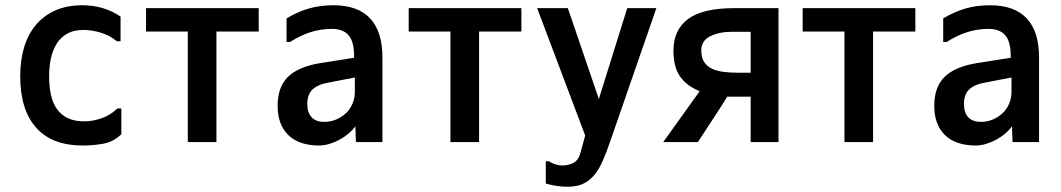

<svg xmlns="http://www.w3.org/2000/svg" viewBox="-20 -557 4040 731"><path d="M442 -144V-46Q412 -17 374 -10Q336 -3 295 -3Q178 -3 117.5 -71Q57 -139 57 -267Q57 -328 72 -377.5Q87 -427 117 -462.5Q147 -498 191 -517.5Q235 -537 294 -537Q375 -537 439 -494V-400H425Q397 -423 362.5 -433Q328 -443 297 -443Q261 -443 236 -429Q211 -415 196 -391Q181 -367 174 -335.5Q167 -304 167 -268Q167 -230 173.5 -198Q180 -166 196 -143Q212 -120 237.5 -107.5Q263 -95 301 -95Q332 -95 366 -106.5Q400 -118 427 -144Z M695 -16V-437H536V-526H965V-437H804V-16Z M1331 -262 1233 -243Q1191 -236 1170.5 -217Q1150 -198 1150 -161Q1150 -129 1166 -111Q1182 -93 1215 -93Q1239 -93 1260 -102Q1281 -111 1297 -126Q1313 -141 1322 -162Q1331 -183 1331 -207ZM1071 -397V-487Q1115 -513 1157 -525Q1199 -537 1250 -537Q1342 -537 1389 -487Q1436 -437 1436 -338V-16H1335L1333 -76Q1322 -61 1306.5 -48Q1291 -35 1272.5 -25Q1254 -15 1234 -9Q1214 -3 1195 -3Q1119 -3 1078 -42.5Q1037 -82 1037 -154Q1037 -225 1075.5 -263.5Q1114 -302 1195 -316L1328 -337V-345Q1328 -399 1307 -423Q1286 -447 1244 -447Q1202 -447 1163.5 -435Q1125 -423 1084 -397Z M1695 -16V-437H1536V-526H1965V-437H1804V-16Z M2058 57H2070Q2080 64 2093.5 68.5Q2107 73 2121 73Q2144 73 2163.5 63Q2183 53 2191 21L2208 -41L2025 -526H2142L2260 -180L2368 -526H2479L2303 -18Q2289 23 2275 55Q2261 87 2243 109Q2225 131 2200.5 142.5Q2176 154 2141 154Q2123 154 2103.5 151.5Q2084 149 2058 142Z M2644 -210Q2597 -228 2570.5 -264Q2544 -300 2544 -364Q2544 -443 2599.5 -484.5Q2655 -526 2776 -526H2944V-16H2838V-189H2749Q2723 -147 2693.5 -102.5Q2664 -58 2637 -16H2505ZM2650 -365Q2650 -339 2660 -322.5Q2670 -306 2688.5 -296.5Q2707 -287 2733.5 -283.5Q2760 -280 2794 -280H2838V-436H2767Q2718 -436 2684 -419Q2650 -402 2650 -365Z M3195 -16V-437H3036V-526H3465V-437H3304V-16Z M3831 -262 3733 -243Q3691 -236 3670.5 -217Q3650 -198 3650 -161Q3650 -129 3666 -111Q3682 -93 3715 -93Q3739 -93 3760 -102Q3781 -111 3797 -126Q3813 -141 3822 -162Q3831 -183 3831 -207ZM3571 -397V-487Q3615 -513 3657 -525Q3699 -537 3750 -537Q3842 -537 3889 -487Q3936 -437 3936 -338V-16H3835L3833 -76Q3822 -61 3806.5 -48Q3791 -35 3772.5 -25Q3754 -15 3734 -9Q3714 -3 3695 -3Q3619 -3 3578 -42.5Q3537 -82 3537 -154Q3537 -225 3575.5 -263.5Q3614 -302 3695 -316L3828 -337V-345Q3828 -399 3807 -423Q3786 -447 3744 -447Q3702 -447 3663.5 -435Q3625 -423 3584 -397Z"/></svg>

Font: D2Coding ligature
Style: Bold
Weight: 700
Monospace: yes
Designer: Yong-Rak Park; Jeong-Hwan Yoon; Sang-Min Lee;
Foundry: NHN Corporation
Version: Version 1.3.2; Build 20180524